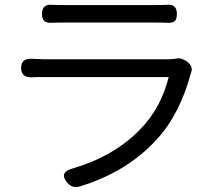

<svg xmlns="http://www.w3.org/2000/svg" viewBox="-20 -752 888 800"><path d="M261 10Q222 -35 286 -51Q459 -103 566 -215Q650 -301 683 -431H423H163Q132 -431 114 -430Q68 -428 68 -469Q68 -510 115 -507Q149 -505 163 -505H679Q700 -505 716 -508Q732 -513 757 -497Q770 -489 776 -476Q782 -462 776 -449Q729 -275 633 -171Q509 -35 312 25Q282 34 261 10ZM155 -694Q155 -736 197 -732Q212 -731 243 -731H435H628Q661 -731 676 -732Q717 -736 717 -694Q717 -673 708.5 -664.5Q700 -656 679 -657Q663 -658 627 -658H243Q211 -658 195 -657Q174 -656 164.5 -664.5Q155 -673 155 -694Z"/></svg>

Font: GenSenRounded JP R
Style: Regular
Weight: 400
Version: Version 1.501;PS 1;hotconv 16.6.51;makeotf.lib2.5.65220